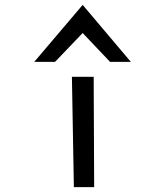

<svg xmlns="http://www.w3.org/2000/svg" viewBox="-20 -765 675 785"><path d="M205 -512 318 -630 430 -512H515L318 -745L120 -512ZM363 -451H274L282 0H365Z"/></svg>

Font: Charger Monospace
Style: Regular
Weight: 400
Designer: Jasper
Foundry: Cannot Into Space Fonts
Version: Version 0.980